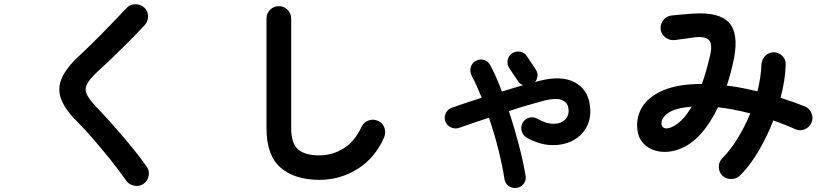

<svg xmlns="http://www.w3.org/2000/svg" viewBox="-20 -831 4040 933"><path d="M678 62Q658 76 633 71.5Q608 67 594 48Q560 -1 517.5 -54Q475 -107 433 -155.5Q391 -204 357 -238Q298 -296 278 -347Q258 -398 279 -448.5Q300 -499 362 -557Q383 -576 412.5 -605Q442 -634 475 -667Q508 -700 539 -733Q570 -766 595 -792Q612 -810 637.5 -810.5Q663 -811 681 -794Q699 -778 699.5 -752.5Q700 -727 683 -709Q648 -671 605.5 -628.5Q563 -586 523 -547.5Q483 -509 454 -483Q415 -447 402.5 -421.5Q390 -396 402.5 -371Q415 -346 450 -309Q484 -274 527.5 -225Q571 -176 615 -123Q659 -70 692 -22Q707 -3 702.5 22.5Q698 48 678 62Z M1532 43Q1412 43 1343.5 -16.5Q1275 -76 1275 -208V-741Q1275 -766 1292.5 -783.5Q1310 -801 1335 -801Q1360 -801 1377.5 -783.5Q1395 -766 1395 -741V-208Q1395 -134 1428.5 -105Q1462 -76 1532 -76Q1594 -76 1648.5 -109Q1703 -142 1737 -215Q1748 -238 1772 -246Q1796 -254 1818 -243Q1841 -233 1848.5 -209Q1856 -185 1846 -162Q1802 -63 1717.5 -10Q1633 43 1532 43Z M2489 82Q2467 85 2450.5 72Q2434 59 2431 37Q2422 -23 2402.5 -101.5Q2383 -180 2356 -259Q2316 -246 2279.5 -233.5Q2243 -221 2212 -210Q2191 -203 2171.5 -212Q2152 -221 2144 -241Q2137 -262 2146.5 -281.5Q2156 -301 2177 -308Q2239 -330 2321 -356Q2309 -385 2297 -412Q2285 -439 2272 -463Q2262 -483 2267.5 -504Q2273 -525 2292 -535Q2312 -546 2332.5 -539.5Q2353 -533 2363 -513Q2378 -485 2392 -453Q2406 -421 2419 -386Q2445 -394 2471 -402Q2497 -410 2522 -417Q2506 -422 2497 -437L2454 -501Q2443 -519 2447 -539.5Q2451 -560 2469 -572Q2488 -584 2509 -579.5Q2530 -575 2541 -557L2583 -494Q2593 -479 2592 -462.5Q2591 -446 2580 -432Q2587 -434 2593 -436Q2599 -438 2605 -439Q2709 -465 2773 -431Q2837 -397 2847 -316Q2854 -258 2830.5 -214Q2807 -170 2761.5 -147Q2716 -124 2658.5 -126Q2601 -128 2541 -161Q2522 -172 2515.5 -193Q2509 -214 2519 -233Q2530 -253 2551 -259Q2572 -265 2591 -254Q2635 -229 2671 -229.5Q2707 -230 2727 -250.5Q2747 -271 2742 -305Q2738 -334 2710.5 -345Q2683 -356 2628 -343Q2591 -333 2545.5 -320Q2500 -307 2453 -291Q2480 -209 2501.5 -126.5Q2523 -44 2534 23Q2538 45 2524.5 62.5Q2511 80 2489 82Z M3492 24Q3474 7 3473 -18Q3472 -43 3489 -61Q3530 -102 3565 -159.5Q3600 -217 3626 -280Q3544 -301 3469 -310Q3432 -232 3385 -180Q3338 -128 3285 -108Q3235 -88 3187 -94.5Q3139 -101 3107.5 -133Q3076 -165 3076 -223Q3076 -278 3109 -323Q3142 -368 3211.5 -395.5Q3281 -423 3391 -423Q3412 -482 3430 -559Q3444 -617 3425 -636.5Q3406 -656 3351 -649Q3332 -646 3302 -642Q3272 -638 3255 -636Q3230 -635 3211 -651Q3192 -667 3190 -692Q3189 -717 3205 -735.5Q3221 -754 3246 -756Q3267 -758 3298 -761Q3329 -764 3349 -765Q3475 -773 3522.5 -721Q3570 -669 3547 -549Q3540 -513 3531 -479.5Q3522 -446 3512 -415Q3548 -411 3586 -403.5Q3624 -396 3661 -387Q3669 -421 3674 -453.5Q3679 -486 3680 -516Q3681 -541 3697.5 -558.5Q3714 -576 3739 -577Q3764 -577 3781.5 -559.5Q3799 -542 3798 -517Q3797 -478 3790.5 -437.5Q3784 -397 3773 -356Q3804 -346 3833.5 -335.5Q3863 -325 3891 -314Q3914 -304 3923.5 -281Q3933 -258 3923 -235Q3914 -213 3891 -203Q3868 -193 3845 -203Q3819 -215 3792 -225.5Q3765 -236 3738 -246Q3707 -166 3665.5 -96Q3624 -26 3577 21Q3560 38 3535.5 39Q3511 40 3492 24ZM3243 -213Q3267 -223 3292 -247Q3317 -271 3341 -313Q3262 -306 3228.5 -283Q3195 -260 3194 -232Q3194 -216 3206.5 -209.5Q3219 -203 3243 -213Z"/></svg>

Font: Zen Maru Gothic
Style: Bold
Weight: 700
Designer: Yoshimichi Ohira
Foundry: Positype
Version: Version 1.001